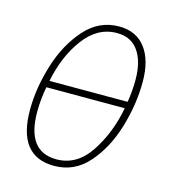

<svg xmlns="http://www.w3.org/2000/svg" viewBox="-88 -610 620 693"><g transform="rotate(15 222.5 -263.5)"><path d="M407 -366Q407 -446 372.5 -491.5Q338 -537 274 -537Q199 -537 146.5 -478Q94 -419 67 -332Q40 -245 40 -163Q40 10 176 10Q251 10 302.5 -48Q354 -106 380.5 -193Q407 -280 407 -366ZM272 -512Q326 -512 353 -472.5Q380 -433 380 -366Q380 -324 373 -282H81Q100 -378 150 -445Q200 -512 272 -512ZM67 -163Q67 -208 76 -257H369Q351 -161 302.5 -88Q254 -15 178 -15Q67 -15 67 -163Z"/></g></svg>

Font: Noto Sans Display SemiCondensed Thin
Style: Italic
Weight: 250
Width: 4
Designer: Monotype Design team
Foundry: Monotype Imaging Inc.
Version: 1.000